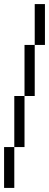

<svg xmlns="http://www.w3.org/2000/svg" viewBox="-20 -720 240 940"><path d="M150 -500H100V-250H150ZM0 200H50V0H0ZM50 0H100V-250H50ZM150 -500H200V-700H150Z"/></svg>

Font: LS-VG5000 Light Shifted
Style: Regular
Weight: 400
Designer: Justin Bihan, 2021
Foundry: Justin Bihan, 2021
Version: Version 1.000;Glyphs 3.1.2 (3151)